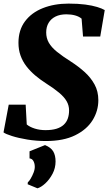

<svg xmlns="http://www.w3.org/2000/svg" viewBox="-20 -772 602 1066"><path d="M235 11Q181.5 11 131.8 2.8Q82 -5.5 46.5 -16.8Q11 -28 -0.5 -37L28.5 -191H122.5L128.5 -81Q145 -67 172.8 -58.2Q200.5 -49.5 232.5 -49.5Q268.5 -49.5 293.5 -57.2Q318.5 -65 334 -79.5Q349.5 -94 356.5 -114.2Q363.5 -134.5 363.5 -159Q363.5 -186.5 350 -210Q336.5 -233.5 308.2 -257.2Q280 -281 235 -309.5Q203 -330 175.2 -353.5Q147.5 -377 126.5 -404.2Q105.5 -431.5 94 -463.8Q82.5 -496 82.5 -534Q82.5 -605 118.8 -653.5Q155 -702 218.2 -727Q281.5 -752 360.5 -752Q413.5 -752 453 -746.8Q492.5 -741.5 519.5 -733.2Q546.5 -725 561.5 -716L536.5 -569H441L433 -668.5Q418.5 -680.5 396.8 -686.5Q375 -692.5 348.5 -692.5Q313 -692.5 288 -680Q263 -667.5 249.8 -645Q236.5 -622.5 236.5 -592Q236.5 -560.5 251 -535Q265.5 -509.5 296.2 -484.5Q327 -459.5 374.5 -429.5Q415 -403.5 449.5 -372.5Q484 -341.5 505 -303Q526 -264.5 526 -216Q526 -156 493.8 -104.2Q461.5 -52.5 397 -20.8Q332.5 11 235 11ZM133.5 251 134.5 240Q141 235.5 150.2 220Q159.5 204.5 166.8 185.5Q174 166.5 173 150.5Q172.5 135 165.5 122Q158.5 109 144 107.5V68L230 33.5Q263 47 275.8 69Q288.5 91 288.5 124.5Q288.5 161 271.8 192.8Q255 224.5 231.8 246Q208.5 267.5 188 273.5Z"/></svg>

Font: Merriweather 24pt Black
Style: Italic
Weight: 900
Italic angle: -7.8°
Designer: Eben Sorkin
Foundry: Eben Sorkin
Version: Version 2.101